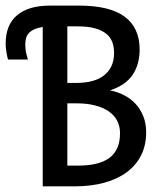

<svg xmlns="http://www.w3.org/2000/svg" viewBox="-20 -658 590 678"><path d="M496.1 -190.9C496.1 -212.1 492.7 -231.1 485.8 -248C479 -265 469.7 -279.6 458 -292C446.3 -304.4 432.7 -314.5 417.2 -322.3C401.8 -330.1 385.4 -335.6 368.2 -338.9C405.3 -350.9 432 -369.3 448.5 -394C464.9 -418.8 473.1 -448.4 473.1 -482.9C473.1 -586.4 402 -638.2 259.8 -638.2H156.7C105.6 -638.2 66.7 -626.8 40 -604C13.3 -581.2 0 -547.9 0 -503.9C0 -493.5 1 -482.9 2.9 -472.2C4.9 -461.4 6.7 -453.3 8.3 -447.8H78.6C77.6 -451 75.8 -457.6 73.2 -467.5C70.6 -477.5 69.3 -488.6 69.3 -501C69.3 -507.8 70.1 -514.6 71.5 -521.2C73 -527.9 75.9 -533.9 80.3 -539.3C84.7 -544.7 91 -549.4 99.1 -553.5C107.3 -557.5 117.8 -560.5 130.9 -562.5V0H244.1C282.2 0 316.8 -4.2 347.9 -12.7C379 -21.2 405.5 -33.5 427.5 -49.8C449.5 -66.1 466.4 -86 478.3 -109.6C490.2 -133.2 496.1 -160.3 496.1 -190.9ZM403.8 -188C403.8 -148.6 391.6 -119.6 367.2 -101.1C342.8 -82.5 305.7 -73.2 255.9 -73.2H217.8V-293H252.9C276.4 -293 297.4 -290.5 316.2 -285.6C334.9 -280.8 350.7 -273.8 363.8 -264.9C376.8 -255.9 386.7 -245 393.6 -231.9C400.4 -218.9 403.8 -204.3 403.8 -188ZM382.8 -471.2C382.8 -453 379.6 -437.3 373.3 -424.1C366.9 -410.9 358 -399.9 346.4 -391.1C334.9 -382.3 321 -375.8 304.9 -371.6C288.8 -367.4 270.8 -365.2 251 -365.2H217.8V-564.9H253.9C279.3 -564.9 300.3 -562.5 316.9 -557.6C333.5 -552.7 346.7 -546.1 356.4 -537.8C366.2 -529.5 373 -519.6 377 -508.1C380.9 -496.5 382.8 -484.2 382.8 -471.2Z"/></svg>

Font: CodeNewRoman Nerd Font Mono
Style: Regular
Weight: 400
Monospace: yes
Designer: Sam Radian
Foundry: Code New Roman
Version: Version 2.00 November 29, 2014;Nerd Fonts 3.2.1